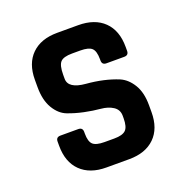

<svg xmlns="http://www.w3.org/2000/svg" viewBox="-118 -752 835 861"><g transform="rotate(-20 300.0 -321.5)"><path d="M80 -164V-184Q80 -205 101 -205H186Q207 -205 207 -184V-176Q207 -138 222 -124Q237 -110 277 -110H324Q363 -110 378.5 -125Q394 -140 394 -181V-193Q394 -222 370.5 -237.5Q347 -253 312 -256Q277 -259 236.5 -267.5Q196 -276 161 -289.5Q126 -303 102.5 -342.5Q79 -382 79 -444V-479Q79 -557 123 -600Q167 -643 245 -643H345Q424 -643 468 -600Q512 -557 512 -479V-460Q512 -439 491 -439H406Q385 -439 385 -460V-466Q385 -505 370 -519Q355 -533 315 -533H276Q235 -533 220.5 -517.5Q206 -502 206 -457V-438Q206 -391 288 -384Q373 -377 439 -350Q474 -335 497.5 -296.5Q521 -258 521 -198V-164Q521 -86 477 -43Q433 0 355 0H246Q168 0 124 -43Q80 -86 80 -164Z"/></g></svg>

Font: RajdhaniMono
Style: Bold
Weight: 700
Monospace: yes
Designer: Satya Rajpurohit, Jyotish Sonowal
Foundry: Indian Type Foundry
Version: Version 1.201;PS 1.0;hotconv 1.0.78;makeotf.lib2.5.61930; tt